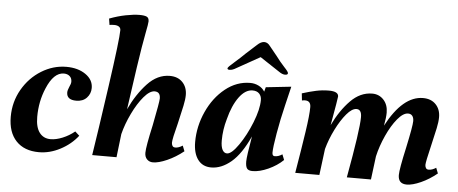

<svg xmlns="http://www.w3.org/2000/svg" viewBox="-50 -847 2327 975"><g transform="rotate(5 1114.0 -360.0)"><path d="M18 -158Q18 -234 54.5 -297.5Q91 -361 151 -398Q211 -435 278 -435Q337 -435 376 -408Q415 -381 415 -339Q415 -310 395.5 -289Q376 -268 342 -268Q293 -268 293 -306Q293 -317 301 -335Q309 -351 309 -362Q309 -380 297.5 -390Q286 -400 268 -400Q216 -400 181 -316Q152 -248 152 -169Q152 -116 172.5 -89Q193 -62 229 -62Q257 -62 290 -75.5Q323 -89 351 -112L373 -92Q338 -47 284.5 -19Q231 9 176 9Q101 9 59.5 -35Q18 -79 18 -158Z M715 -35Q715 -66 740 -178Q764 -299 764 -316Q764 -350 735 -350Q710 -350 680 -314.5Q650 -279 624 -225Q598 -171 585 -119L571 0H447Q465 -113 499.5 -355.5Q534 -598 534 -644Q534 -656 525 -662Q516 -668 501 -668Q486 -668 477 -666L472 -698Q514 -714 555 -722Q596 -730 624 -730Q650 -730 661.5 -724.5Q673 -719 673 -701Q673 -690 663 -640Q651 -579 634 -464L603 -247Q640 -326 691 -380.5Q742 -435 805 -435Q846 -435 870 -410Q894 -385 894 -345Q894 -323 887 -290Q880 -257 866 -197Q845 -117 845 -98Q845 -90 849 -82.5Q853 -75 864 -75Q881 -75 901 -88L912 -60Q872 -28 829 -9Q786 10 757 10Q739 10 727 -2Q715 -14 715 -35Z M962 -112Q962 -192 996 -267Q1030 -342 1088 -388.5Q1146 -435 1215 -435Q1238 -435 1258 -425Q1278 -415 1289 -397L1295 -420L1424 -434L1401 -338Q1383 -264 1370.5 -191.5Q1358 -119 1358 -92Q1358 -75 1371 -75Q1390 -75 1409 -88L1420 -60Q1389 -30 1345 -10Q1301 10 1265 10Q1244 10 1236.5 -0.5Q1229 -11 1229 -36Q1229 -61 1247 -165Q1205 -73 1155.5 -31.5Q1106 10 1054 10Q1010 10 986 -22.5Q962 -55 962 -112ZM1276 -353Q1276 -373 1264 -385.5Q1252 -398 1230 -398Q1193 -398 1161.5 -355Q1130 -312 1112 -241Q1096 -186 1096 -131Q1096 -100 1104.5 -84Q1113 -68 1128 -68Q1151 -68 1186.5 -119Q1222 -170 1249 -238Q1276 -306 1276 -353ZM1093 -499Q1093 -505 1126 -533Q1156 -559 1179 -582L1232 -630Q1251 -648 1268 -648Q1285 -648 1298 -630L1337 -582Q1356 -556 1380 -530Q1401 -508 1401 -501Q1401 -492 1387 -492Q1373 -492 1356 -504L1256 -570L1138 -504Q1119 -492 1104 -492Q1093 -492 1093 -499Z M2007 -35Q2007 -65 2032 -177Q2056 -289 2056 -314Q2056 -331 2048.5 -340.5Q2041 -350 2027 -350Q2002 -350 1973 -315Q1944 -280 1919.5 -226Q1895 -172 1883 -119L1868 0H1745Q1790 -246 1790 -311Q1790 -350 1764 -350Q1741 -350 1713.5 -317.5Q1686 -285 1661 -235Q1636 -185 1622 -134L1605 0H1482Q1503 -125 1516 -212Q1529 -299 1529 -339Q1529 -371 1500 -371Q1492 -371 1484 -369L1480 -405Q1518 -417 1550.5 -424Q1583 -431 1616 -431Q1665 -431 1665 -405Q1665 -397 1640 -257Q1677 -334 1726.5 -384.5Q1776 -435 1837 -435Q1872 -435 1895 -410Q1918 -385 1918 -345Q1918 -320 1910 -278Q1993 -435 2096 -435Q2137 -435 2161 -410Q2185 -385 2185 -345Q2185 -322 2178 -288.5Q2171 -255 2157 -196Q2137 -113 2137 -98Q2137 -90 2141 -82.5Q2145 -75 2156 -75Q2173 -75 2193 -88L2204 -60Q2165 -28 2122.5 -9Q2080 10 2051 10Q2007 10 2007 -35Z"/></g></svg>

Font: Unna
Style: Bold Italic
Weight: 700
Italic angle: -8.05°
Designer: Jorge de Buen Unna
Foundry: Omnibus-Type
Version: Version 2.008